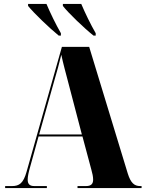

<svg xmlns="http://www.w3.org/2000/svg" viewBox="-20 -951 736 971"><path d="M277 -771H288V-783C262 -828 234 -886 215 -931H122V-921C150 -886 231 -808 277 -771ZM453 -771H464V-783C438 -828 410 -886 391 -931H298V-921C325 -886 406 -808 453 -771ZM6 0H217V-10H154C130 -10 120 -20 120 -43C120 -59 125 -81 133 -109L175 -261H397L442 -93C447 -75 451 -58 451 -43C451 -23 443 -10 415 -10H372V0H696V-10H689C659 -10 641 -26 626 -74L431 -714H293L114 -81C98 -25 78 -10 41 -10H6ZM178 -271 256 -548C268 -588 279 -629 290 -674C300 -627 313 -581 322 -546L394 -271Z"/></svg>

Font: Noto Serif Display Condensed Black
Style: Regular
Weight: 900
Width: 3
Designer: Monotype Design Team
Foundry: Monotype Imaging Inc.
Version: Version 2.009